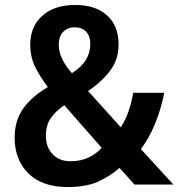

<svg xmlns="http://www.w3.org/2000/svg" viewBox="-20 -744 719 774"><path d="M284 -724Q365 -724 411.5 -682Q458 -640 458 -565Q458 -504 424 -459Q390 -414 335 -377L467 -231Q485 -258 497.5 -293.5Q510 -329 517 -370H642Q630 -307 606 -247.5Q582 -188 548 -143L679 0H522L462 -67Q421 -32 373.5 -11Q326 10 252 10Q150 10 94.5 -45Q39 -100 39 -189Q39 -258 73.5 -306.5Q108 -355 173 -393Q143 -432 122.5 -472.5Q102 -513 102 -565Q102 -637 150.5 -680.5Q199 -724 284 -724ZM281 -634Q253 -634 235 -616Q217 -598 217 -563Q217 -534 231 -505.5Q245 -477 270 -449Q309 -474 326.5 -503Q344 -532 344 -566Q344 -599 327 -616.5Q310 -634 281 -634ZM239 -320Q202 -294 183.5 -266Q165 -238 165 -196Q165 -151 192 -122.5Q219 -94 264 -94Q306 -94 337 -109Q368 -124 390 -148Z"/></svg>

Font: Noto Sans Georgian SemiCondensed SemiBold
Style: Regular
Weight: 600
Width: 4
Designer: Monotype Design Team, Akaki Razmadze
Foundry: Google LLC
Version: Version 2.005; ttfautohint (v1.8.4.7-5d5b)